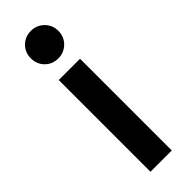

<svg xmlns="http://www.w3.org/2000/svg" viewBox="-242 -725 740 740"><g transform="rotate(-45 128.0 -355.0)"><path d="M70 -500H186V0H70ZM128 -560Q96 -560 74.5 -581.5Q53 -603 53 -635Q53 -667 74.5 -688.5Q96 -710 128 -710Q159 -710 181 -688.5Q203 -667 203 -635Q203 -603 181 -581.5Q159 -560 128 -560Z"/></g></svg>

Font: Retni Sans
Style: Bold
Weight: 700
Designer: Vitaly Kuzmin
Foundry: ParaType Ltd.
Version: Version 1.00;March 2, 2019;FontCreator 11.5.0.2425 64-bit; t